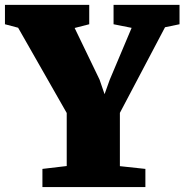

<svg xmlns="http://www.w3.org/2000/svg" viewBox="-49 -763 752 783"><path d="M124 -74.2 223.1 -85.9V-302.2L24.9 -649.9L-28.8 -664.1V-743.2H314.9V-664.1L255.4 -648.9L356.9 -438.5L377.4 -378.9L398.4 -437.5L487.8 -649.4L414.1 -664.1V-743.2H683.1V-664.1L624 -651.9L439.9 -302.7V-85.4L543.9 -74.2V0H124Z"/></svg>

Font: Merriweather UltraBold
Style: Regular
Weight: 900
Designer: Eben Sorkin ( sorkintype@gmail.com )
Foundry: Eben Sorkin
Version: Version 1.570; ttfautohint (v1.3) -l 8 -r 32 -G 0 -x 0 -H 60